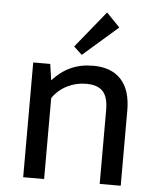

<svg xmlns="http://www.w3.org/2000/svg" viewBox="-54 -811 698 857"><g transform="rotate(5 295.0 -382.5)"><path d="M257.8 -601.1 391.1 -765.1 451.2 -703.1 294.9 -566.9ZM350.1 -522.9Q432.1 -522.9 475.6 -475.6Q519 -428.2 519 -337.9V0H424.8V-331.1Q424.8 -388.2 401.4 -414.1Q377.9 -439.9 326.2 -439.9Q280.3 -439.9 240.2 -419.4Q200.2 -398.9 175.8 -362.8V0H82V-514.2H158.2L168.9 -441.9Q206.1 -482.9 250.5 -502.9Q294.9 -522.9 350.1 -522.9Z"/></g></svg>

Font: Sarala
Style: Regular
Weight: 400
Designer: Andres Torresi
Foundry: Huerta Tipografica
Version: Version 1.004;PS 001.003;hotconv 1.0.70;makeotf.lib2.5.58329